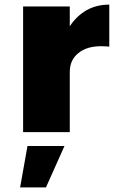

<svg xmlns="http://www.w3.org/2000/svg" viewBox="-20 -572 533 831"><path d="M355 -528C326 -511 301 -488 282 -458V-544H80V0H282V-260C282 -295 294 -322 319 -342C343 -362 376 -372 418 -372C433 -372 445 -371 453 -370V-552C416 -552 384 -544 355 -528ZM99 60 67 239H179L259 60Z"/></svg>

Font: Argentum Sans ExtraBold
Style: Regular
Weight: 800
Designer: Julieta Ulanovsky
Foundry: Julieta Ulanovsky
Version: Version 5.001;February 15, 2019;FontCreator 11.5.0.2425 64-b